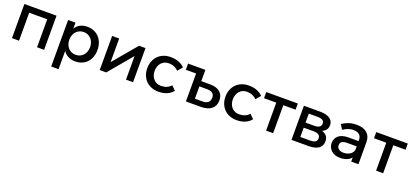

<svg xmlns="http://www.w3.org/2000/svg" viewBox="33 -1577 6007 2813"><g transform="rotate(20 3036.5 -170.5)"><path d="M89 0V-532H590V0H480V-436H199V0Z M771 -531H886V-439Q915 -486 962 -510.5Q1009 -535 1072 -535Q1128.5 -535 1175.2 -515.2Q1222 -495.5 1255.5 -459.8Q1289 -424 1307.5 -374.2Q1326 -324.5 1326 -264Q1326 -204.5 1308 -155Q1290 -105.5 1257 -70.2Q1224 -35 1177.5 -15.5Q1131 4 1074 4Q1010 4 962.5 -20.5Q915 -45 886 -91.5V194H771ZM1048 -444Q1012.5 -444 982.8 -430.8Q953 -417.5 931.5 -394Q910 -370.5 898 -338Q886 -305.5 886 -267Q886 -227.5 898 -194.8Q910 -162 931.5 -138.5Q953 -115 982.8 -102Q1012.5 -89 1048 -89Q1083.5 -89 1113.2 -102.2Q1143 -115.5 1164.5 -139Q1186 -162.5 1198 -195.2Q1210 -228 1210 -267Q1210 -305.5 1198 -337.8Q1186 -370 1164.5 -393.8Q1143 -417.5 1113.2 -430.8Q1083.5 -444 1048 -444Z M1457 0V-532H1567V-164L1877 -532H1977V0H1867V-368L1558 0Z M2527 -379Q2499 -407.5 2461.2 -423.8Q2423.5 -440 2375 -440Q2340.5 -440 2311.5 -427.2Q2282.5 -414.5 2261.5 -391.5Q2240.5 -368.5 2228.8 -336.2Q2217 -304 2217 -265Q2217 -225.5 2228.8 -193.2Q2240.5 -161 2261.5 -137.8Q2282.5 -114.5 2311.5 -101.8Q2340.5 -89 2375 -89Q2425.5 -89 2465.2 -105.2Q2505 -121.5 2532 -154L2596 -91Q2560 -45.5 2503 -20.8Q2446 4 2370 4Q2311 4 2261.5 -15.5Q2212 -35 2176.8 -70.5Q2141.5 -106 2121.8 -155.5Q2102 -205 2102 -265Q2102 -325 2121.8 -374.8Q2141.5 -424.5 2176.8 -460Q2212 -495.5 2261.5 -515.2Q2311 -535 2370 -535Q2442.5 -535 2497.8 -513.5Q2553 -492 2590 -453Z M3051 -356Q3101.5 -356 3139.8 -344Q3178 -332 3204.2 -309.5Q3230.5 -287 3243.8 -254.5Q3257 -222 3257 -181Q3257 -137.5 3242 -103.8Q3227 -70 3198.2 -47Q3169.5 -24 3128 -12Q3086.5 0 3033 0H2801V-436H2641V-532H2911V-356ZM3028 -83Q3086 -83 3115.5 -108.5Q3145 -134 3145 -183Q3145 -230.5 3116 -252.8Q3087 -275 3028 -275H2911V-83Z M3746 -379Q3718 -407.5 3680.2 -423.8Q3642.5 -440 3594 -440Q3559.5 -440 3530.5 -427.2Q3501.5 -414.5 3480.5 -391.5Q3459.5 -368.5 3447.8 -336.2Q3436 -304 3436 -265Q3436 -225.5 3447.8 -193.2Q3459.5 -161 3480.5 -137.8Q3501.5 -114.5 3530.5 -101.8Q3559.5 -89 3594 -89Q3644.5 -89 3684.2 -105.2Q3724 -121.5 3751 -154L3815 -91Q3779 -45.5 3722 -20.8Q3665 4 3589 4Q3530 4 3480.5 -15.5Q3431 -35 3395.8 -70.5Q3360.5 -106 3340.8 -155.5Q3321 -205 3321 -265Q3321 -325 3340.8 -374.8Q3360.5 -424.5 3395.8 -460Q3431 -495.5 3480.5 -515.2Q3530 -535 3589 -535Q3661.5 -535 3716.8 -513.5Q3772 -492 3809 -453Z M4051 0V-436H3860V-532H4352V-436H4161V0Z M4447 0V-532H4701Q4748.5 -532 4786.5 -523Q4824.5 -514 4850.8 -496.5Q4877 -479 4891 -453.5Q4905 -428 4905 -395Q4905 -352.5 4883 -322.8Q4861 -293 4822 -276.5Q4873 -262 4897.5 -230Q4922 -198 4922 -148Q4922 -113 4909 -85.5Q4896 -58 4869.8 -39Q4843.5 -20 4804 -10Q4764.5 0 4711 0ZM4554 -84H4702Q4757 -84 4785 -101Q4813 -118 4813 -155Q4813 -192.5 4787.5 -210.8Q4762 -229 4707 -229H4554ZM4554 -308H4691Q4742.5 -308 4768.8 -326.2Q4795 -344.5 4795 -379Q4795 -414.5 4768.8 -431.2Q4742.5 -448 4691 -448H4554Z M5378 -64Q5349.5 -29.5 5305 -12.2Q5260.5 5 5202 5Q5159 5 5124.2 -7.8Q5089.5 -20.5 5065.2 -42.8Q5041 -65 5028 -95Q5015 -125 5015 -160Q5015 -196 5028.5 -225.2Q5042 -254.5 5067.5 -275.5Q5093 -296.5 5130.5 -307.8Q5168 -319 5216 -319H5377V-337Q5377 -389 5345.2 -418Q5313.5 -447 5250 -447Q5211.5 -447 5172.2 -433Q5133 -419 5093 -392L5046 -466Q5074 -483 5099 -495.8Q5124 -508.5 5150.5 -517.2Q5177 -526 5207 -530.5Q5237 -535 5275 -535Q5326.5 -535 5366.2 -522.2Q5406 -509.5 5433.5 -485.5Q5461 -461.5 5475.2 -427Q5489.5 -392.5 5490 -349L5491 0H5378ZM5226 -83Q5256.5 -83 5283 -91Q5309.5 -99 5329.8 -113Q5350 -127 5362.5 -146.5Q5375 -166 5377.5 -188.5V-237H5233Q5176.5 -237 5149.8 -220Q5123 -203 5123 -164Q5123 -127 5150.2 -105Q5177.5 -83 5226 -83Z M5766 0V-436H5575V-532H6067V-436H5876V0Z"/></g></svg>

Font: Argentum Sans
Style: Regular
Weight: 400
Designer: Julieta Ulanovsky, Owen Earl, Chris M. Simpson, Rasmus Andersson, Cristiano Sobral
Foundry: The Argentum Sans Project Authors
Version: Version 3.135; ttfautohint (v1.8.4.7-5d5b-dirty)